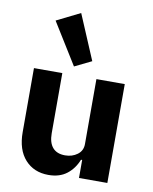

<svg xmlns="http://www.w3.org/2000/svg" viewBox="-92 -906 785 987"><g transform="rotate(10 300.0 -412.5)"><path d="M387 -94H381Q362 -46 324.5 -17Q287 12 229 12Q153 12 107 -39Q61 -90 61 -182V-516H209V-202Q209 -153 231 -127.5Q253 -102 296 -102Q333 -102 360 -122Q387 -142 387 -177V-516H535V0H387ZM128 -776 251 -837 350 -603 262 -560Z"/></g></svg>

Font: iA Writer Quattro V
Style: Regular
Weight: 400
Designer: Mike Abbink, Paul van der Laan, Pieter van Rosmalen, Oliver Reichenstein
Foundry: Information Architects Inc.
Version: Version 2.000